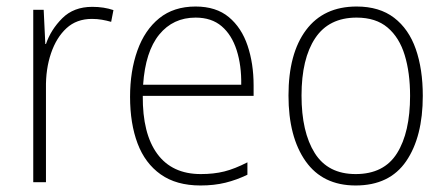

<svg xmlns="http://www.w3.org/2000/svg" viewBox="-20 -559 1371 589"><path d="M263 -538Q299 -538 328 -528L321 -492Q307 -496 292.5 -498.5Q278 -501 262 -501Q215 -501 184 -472.5Q153 -444 136.5 -395.5Q120 -347 121 -288V0H82V-529H114L119 -424H121Q136 -468 171 -503Q206 -538 263 -538Z M580 -539Q643 -539 682 -506.5Q721 -474 739.5 -419Q758 -364 758 -297V-265H418Q417 -149 462.5 -87Q508 -25 596 -25Q636 -25 668 -33Q700 -41 739 -61V-23Q706 -7 671.5 1.5Q637 10 595 10Q521 10 473 -24Q425 -58 402 -119Q379 -180 379 -262Q379 -341 401.5 -404Q424 -467 468.5 -503Q513 -539 580 -539ZM580 -505Q511 -505 468.5 -453Q426 -401 419 -299H720Q721 -358 706 -405Q691 -452 660 -478.5Q629 -505 580 -505Z M1277 -265Q1277 -139 1226 -64.5Q1175 10 1071 10Q970 10 917.5 -64.5Q865 -139 865 -266Q865 -395 919 -467Q973 -539 1074 -539Q1144 -539 1189 -504.5Q1234 -470 1255.5 -408.5Q1277 -347 1277 -265ZM905 -266Q905 -154 945.5 -89.5Q986 -25 1071 -25Q1158 -25 1198 -89Q1238 -153 1238 -265Q1238 -336 1221.5 -390Q1205 -444 1169 -474.5Q1133 -505 1074 -505Q989 -505 947 -442Q905 -379 905 -266Z"/></svg>

Font: Noto Sans Lao Looped SemiCondensed ExtraLight
Style: Regular
Weight: 200
Width: 4
Designer: Mark Frömberg, Ben Mitchell
Foundry: The Fontpad Ltd
Version: Version 1.002; ttfautohint (v1.8.4.7-5d5b)